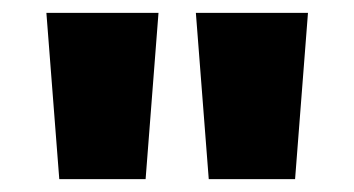

<svg xmlns="http://www.w3.org/2000/svg" viewBox="-20 -734 549 298"><path d="M226 -714H52L72 -456H206ZM458 -714H284L304 -456H438Z"/></svg>

Font: Noto Sans Arabic UI SmCn Bk
Style: Regular
Weight: 900
Width: 4
Designer: Monotype Design Team, Nadine Chahine and Nizar Qandah
Foundry: Monotype Imaging Inc.
Version: Version 2.010